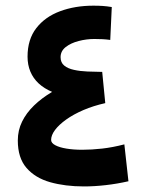

<svg xmlns="http://www.w3.org/2000/svg" viewBox="-20 -670 523 690"><path d="M167.3 -339.8Q130.1 -317.7 102.3 -290.9Q74.5 -264 59.3 -232.8Q44 -201.6 44 -165.1Q44 -102.6 75.3 -66.5Q106.6 -30.4 160.3 -15.2Q214.1 0 281.6 0Q319.1 0 360 -4.7Q400.8 -9.3 441.6 -18.6L426.9 -151.2Q384.5 -140.2 346.9 -136Q309.3 -131.8 275.3 -131.8Q243.9 -131.8 218.8 -136Q193.7 -140.1 178.7 -148.1Q163.7 -156 163.7 -167.1Q163.7 -184.1 177.8 -203Q192 -221.9 218 -240.5Q244.1 -259.1 279.8 -274.5Q315.6 -289.8 358.3 -299.4L347.3 -411.6Q320.9 -411.9 294.3 -413Q267.7 -414.1 245.9 -418.9Q224 -423.6 210.9 -434.3Q197.7 -445 197.7 -464.5Q197.7 -486.4 216.1 -500.9Q234.5 -515.3 262.6 -522.6Q290.7 -529.9 319 -529.9Q335 -529.9 348.2 -529.2Q361.3 -528.6 376.2 -526.5L381.7 -644.7Q364.1 -647.6 349.1 -648.6Q334.1 -649.6 315.6 -649.6Q249.5 -649.6 195.8 -629.6Q142.1 -609.7 110.5 -569Q79 -528.4 79 -466.4Q79 -436.9 89.2 -412.6Q99.4 -388.3 119.1 -370Q138.9 -351.8 167.3 -339.8Z"/></svg>

Font: Vazirmatn NL
Style: Regular
Weight: 400
Designer: Saber Rastikerdar
Foundry: Saber Rastikerdar
Version: Version 33.003